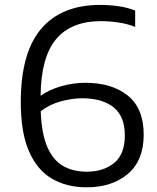

<svg xmlns="http://www.w3.org/2000/svg" viewBox="-20 -770 652 799"><path d="M340.5 9.5Q257.5 9.5 196 -26.5Q134.5 -62.5 100.5 -140.5Q66.5 -218.5 66.5 -345.5Q66.5 -550.5 151.2 -650Q236 -749.5 396.5 -749.5Q435 -749.5 472.5 -744.2Q510 -739 542.5 -726V-658Q510.5 -671 472.5 -676.5Q434.5 -682 400.5 -682Q276 -682 213.2 -606.8Q150.5 -531.5 149 -371.5Q185 -397 234.8 -411.2Q284.5 -425.5 335.5 -425.5Q445.5 -425.5 511.8 -372.2Q578 -319 578 -209Q578 -102.5 512.2 -46.5Q446.5 9.5 340.5 9.5ZM322 -361Q280 -361 233 -348.2Q186 -335.5 149.5 -307Q153 -213 177 -158Q201 -103 242.8 -79.2Q284.5 -55.5 341 -55.5Q410.5 -55.5 455 -91.8Q499.5 -128 499.5 -206.5Q499.5 -286 452.5 -323.5Q405.5 -361 322 -361Z"/></svg>

Font: Encode Sans SmExp
Style: Regular
Weight: 400
Width: 6
Designer: Multiple Designers
Foundry: Impallari Type
Version: Version 3.002; ttfautohint (v1.8.3) -l 8 -r 50 -G 200 -x 14 